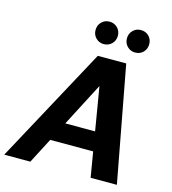

<svg xmlns="http://www.w3.org/2000/svg" viewBox="-154 -1017 1008 1123"><g transform="rotate(15 350.5 -455.5)"><path d="M-24 0 355 -700H527L658 0H499L410 -532L134 0ZM114 -153 173 -269H543L561 -153ZM370 -775Q342 -775 322.5 -794.5Q303 -814 303 -843Q303 -872 322.5 -891.5Q342 -911 370 -911Q399 -911 418.5 -891.5Q438 -872 438 -843Q438 -814 418.5 -794.5Q399 -775 370 -775ZM560 -775Q532 -775 512.5 -794.5Q493 -814 493 -843Q493 -872 512.5 -891.5Q532 -911 560 -911Q590 -911 609 -891.5Q628 -872 628 -843Q628 -814 609 -794.5Q590 -775 560 -775Z"/></g></svg>

Font: DM Sans 10pt Black
Style: Italic
Weight: 900
Italic angle: -10°
Version: Version 4.004;gftools[0.9.30]